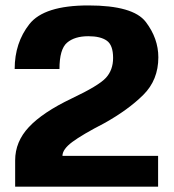

<svg xmlns="http://www.w3.org/2000/svg" viewBox="-20 -701 654 721"><path d="M36.9 0H573.7V-115.6H214.5Q214.5 -140.4 251.8 -168.1Q289 -195.7 371.3 -238.2Q461.1 -288.2 517.8 -344.4Q574.6 -400.6 574.6 -485.7Q574.6 -556.8 527.4 -618.7Q480.2 -680.6 311.8 -680.6Q145.7 -680.6 90.4 -610.4Q35.1 -540.1 35.1 -441.8H203.3Q203.3 -516.3 231.7 -540.6Q260.2 -565 311.8 -565Q357.4 -565 381 -548.3Q404.7 -531.7 404.7 -483.4Q404.7 -438.1 377.7 -408.7Q350.8 -379.3 248.9 -331.1Q140.6 -279.4 88.8 -224.2Q36.9 -169 36.9 -98.7Z"/></svg>

Font: Anybody Thin
Style: Regular
Weight: 100
Designer: Tyler Finck
Foundry: Etcetera Type Company
Version: Version 1.114;gftools[0.9.25]